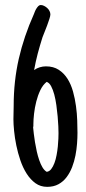

<svg xmlns="http://www.w3.org/2000/svg" viewBox="-20 -722 341 761"><path d="M111.3 -216.8Q112.3 -207 114 -191.7Q115.7 -176.3 118.7 -158.4Q121.6 -140.6 125.7 -122.1Q129.9 -103.5 135.5 -87.2Q141.1 -70.8 148.4 -58.6Q155.8 -46.4 165 -41Q175.3 -42 182.9 -51.8Q190.4 -61.5 195.8 -75.9Q201.2 -90.3 204.3 -107.4Q207.5 -124.5 209.2 -141.4Q210.9 -158.2 211.4 -172.4Q211.9 -186.5 211.9 -194.3Q211.9 -203.6 211.2 -221.4Q210.4 -239.3 208.5 -260.7Q206.5 -282.2 203.4 -305.2Q200.2 -328.1 195.1 -347.4Q189.9 -366.7 182.6 -380.4Q175.3 -394 165 -397.5Q149.9 -385.7 139.9 -364.7Q129.9 -343.8 123.8 -319.6Q117.7 -295.4 115 -271.5Q112.3 -247.6 112.3 -229.5Q112.3 -225.6 112.3 -222.7Q112.3 -219.7 111.3 -216.8ZM287.1 -195.3Q287.1 -176.3 285.4 -153.1Q283.7 -129.9 279.1 -106Q274.4 -82 265.9 -59.8Q257.3 -37.6 244.1 -20Q231 -2.4 211.9 8.1Q192.9 18.6 167 18.6Q140.6 18.6 120.6 4.2Q100.6 -10.3 85.7 -33.7Q70.8 -57.1 60.8 -86.4Q50.8 -115.7 44.7 -145.5Q38.6 -175.3 35.9 -202.6Q33.2 -230 33.2 -249Q33.2 -262.2 33.7 -275.4Q34.2 -288.6 34.2 -302.7Q34.2 -399.9 54.4 -488.8Q74.7 -577.6 114.3 -666Q115.7 -669.9 118.2 -676Q120.6 -682.1 124.3 -688Q127.9 -693.8 132.1 -698Q136.2 -702.1 141.6 -702.1Q147.9 -702.1 154.8 -698.7Q161.6 -695.3 167.2 -690.2Q172.9 -685.1 176.3 -678.2Q179.7 -671.4 179.7 -665Q179.7 -659.2 175.8 -647Q171.9 -634.8 166.7 -620.8Q161.6 -606.9 156.2 -594Q150.9 -581.1 148.4 -574.2Q138.2 -542 129.6 -509.8Q121.1 -477.5 115.2 -444.3Q125.5 -451.7 137.5 -455.3Q149.4 -459 162.1 -459Q191.9 -459 212.9 -445.3Q233.9 -431.6 247.8 -409.4Q261.7 -387.2 269.5 -358.9Q277.3 -330.6 281.2 -301.3Q285.2 -272 286.1 -244.1Q287.1 -216.3 287.1 -195.3Z"/></svg>

Font: Just Another Hand
Style: Regular
Weight: 400
Designer: Astigmatic (AOETI)
Foundry: Astigmatic (AOETI)
Version: Version 1.000